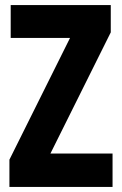

<svg xmlns="http://www.w3.org/2000/svg" viewBox="-20 -734 479 754"><path d="M422 0V-131H178L415 -607V-714H22V-585H255L17 -107V0Z"/></svg>

Font: Noto Sans Sinhala UI ExtraCondensed ExtraBold
Style: Regular
Weight: 800
Width: 2
Designer: Jelle Bosma - Monotype Design Team
Foundry: Monotype Imaging Inc.
Version: Version 2.006